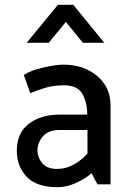

<svg xmlns="http://www.w3.org/2000/svg" viewBox="-20 -767 548 799"><path d="M183 -589H91L221 -747H285L414 -589H325L254 -676Q237 -654 218.5 -632.5Q200 -611 183 -589ZM136 -140Q136 -112 156 -88Q176 -64 217 -64Q254 -64 286.5 -82Q319 -100 344 -128V-226H226Q182 -226 159 -200Q136 -174 136 -140ZM79 -455Q107 -474 160 -486Q213 -498 244 -498Q328 -498 384 -451Q440 -404 440 -329V0H386Q379 -11 373 -23Q367 -35 361 -46Q336 -24 297 -6Q258 12 219 12Q133 12 91.5 -31Q50 -74 50 -140Q50 -213 99.5 -251.5Q149 -290 228 -290H343Q343 -340 323 -376Q303 -412 246 -412Q203 -412 168 -401.5Q133 -391 106 -379Z"/></svg>

Font: Palanquin Medium
Style: Regular
Weight: 500
Designer: Pria Ravichandran
Version: Version 1.0.4